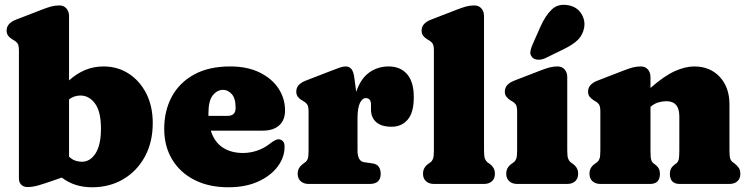

<svg xmlns="http://www.w3.org/2000/svg" viewBox="-20 -778 3170 812"><path d="M272 -710V-438Q303.5 -466.5 339.8 -481.8Q376 -497 418 -497Q477.5 -497 524.5 -466.5Q571.5 -436 598.8 -382.2Q626 -328.5 626 -258Q626 -176.5 592.5 -115.2Q559 -54 501 -20Q443 14 370 14Q294 14 241.5 -27L189 -9Q163 0 140.5 6.5Q118 13 96 13Q80.5 13 70.2 3.5Q60 -6 60 -24V-563Q60 -585.5 54.5 -593.8Q49 -602 40 -607L33 -611Q22 -617.5 15 -626.2Q8 -635 8 -649Q8 -679.5 48 -695L154 -736Q179.5 -746 196 -750.5Q212.5 -755 231 -755Q250 -755 261 -742.2Q272 -729.5 272 -710ZM320 -374Q293 -374 272 -357.5V-115.5Q284.5 -103.5 298 -98.8Q311.5 -94 326 -94Q362 -94 384.5 -130Q407 -166 407 -234Q407 -306 382 -340Q357 -374 320 -374Z M1185.5 -311Q1185.5 -270 1160.8 -247.8Q1136 -225.5 1091.5 -225.5H871.5Q886.5 -177.5 921.8 -154.2Q957 -131 1007.5 -131Q1038 -131 1067.5 -141Q1097 -151 1121 -170Q1146.5 -190 1159 -189Q1168 -188.5 1175.8 -181.5Q1183.5 -174.5 1183.5 -157Q1183.5 -112.5 1154.2 -73.5Q1125 -34.5 1071.8 -10.2Q1018.5 14 945.5 14Q863.5 14 802.5 -17Q741.5 -48 708 -103.8Q674.5 -159.5 674.5 -233Q674.5 -309.5 706.5 -369Q738.5 -428.5 800.8 -462.8Q863 -497 953.5 -497Q1026 -497 1078 -471.5Q1130 -446 1157.8 -403.8Q1185.5 -361.5 1185.5 -311ZM861.5 -298.5Q861.5 -293 861.5 -288H942.5Q976.5 -288 976.5 -321.5Q976.5 -362 960.2 -380Q944 -398 923.5 -398Q898.5 -398 880 -375Q861.5 -352 861.5 -298.5Z M1479 -446 1486.5 -389.5Q1505 -445 1541 -471Q1577 -497 1624 -497Q1673 -497 1701.5 -464.5Q1730 -432 1730 -367Q1730 -302 1704.2 -272Q1678.5 -242 1636.5 -242Q1593 -242 1571 -261.5Q1549 -281 1549 -314.5V-336Q1549 -363 1527 -363Q1512 -363 1502 -342Q1492 -321 1492 -279V-142Q1492 -96 1520 -92L1555 -87Q1574 -84.5 1582 -72.5Q1590 -60.5 1590 -43Q1590 0 1543 0H1286Q1264.5 0 1251.8 -11.5Q1239 -23 1239 -43Q1239 -58 1245.5 -68.2Q1252 -78.5 1264 -87L1271 -92Q1278 -97 1281.5 -106.8Q1285 -116.5 1285 -142V-305Q1285 -327.5 1279.5 -335.8Q1274 -344 1265 -349L1258 -353Q1247 -359.5 1240 -368.2Q1233 -377 1233 -391Q1233 -421.5 1273 -437L1379 -478Q1401 -486.5 1415.8 -491.8Q1430.5 -497 1442 -497Q1457 -497 1466.2 -486Q1475.5 -475 1479 -446Z M2027 -710V-142Q2027 -116.5 2030.8 -107Q2034.5 -97.5 2041 -92L2048 -87Q2060 -79 2066.5 -68.5Q2073 -58 2073 -43Q2073 -23 2060.5 -11.5Q2048 0 2026 0H1816Q1794.5 0 1781.8 -11.5Q1769 -23 1769 -43Q1769 -58 1775.5 -68.5Q1782 -79 1794 -87L1801 -92Q1808 -97.5 1811.5 -107Q1815 -116.5 1815 -142V-563Q1815 -585.5 1809.5 -593.8Q1804 -602 1795 -607L1788 -611Q1777 -617.5 1770 -626.2Q1763 -635 1763 -649Q1763 -679.5 1803 -695L1909 -736Q1934.5 -746 1951 -750.5Q1967.5 -755 1986 -755Q2005 -755 2016 -742.2Q2027 -729.5 2027 -710Z M2379 -452V-142Q2379 -116.5 2382.8 -107Q2386.5 -97.5 2393 -92L2400 -87Q2412 -79 2418.5 -68.5Q2425 -58 2425 -43Q2425 -23 2412.5 -11.5Q2400 0 2378 0H2168Q2146.5 0 2133.8 -11.5Q2121 -23 2121 -43Q2121 -58 2127.5 -68.5Q2134 -79 2146 -87L2153 -92Q2160 -97.5 2163.5 -107Q2167 -116.5 2167 -142V-305Q2167 -327.5 2161.5 -335.8Q2156 -344 2147 -349L2140 -353Q2129 -360 2122 -368.5Q2115 -377 2115 -391Q2115 -421.5 2155 -437L2261 -478Q2286.5 -488 2303 -492.5Q2319.5 -497 2338 -497Q2357 -497 2368 -484.2Q2379 -471.5 2379 -452ZM2266 -666Q2286 -711 2312.8 -737.2Q2339.5 -763.5 2382.5 -756Q2419.5 -749.5 2437.8 -721.2Q2456 -693 2450.5 -661.5Q2445 -631 2425 -610.5Q2405 -590 2363 -569.5L2285 -531.5Q2271 -525 2255.5 -525.5Q2240 -526 2231 -535.5Q2221 -546.5 2223 -559.8Q2225 -573 2231.5 -588Z M2731 -452V-406Q2788.5 -456.5 2833.2 -476.8Q2878 -497 2916 -497Q2983 -497 3024 -452.8Q3065 -408.5 3065 -337V-142Q3065 -116.5 3068.5 -106.8Q3072 -97 3079 -92L3086 -87Q3098 -78 3104.5 -68Q3111 -58 3111 -43Q3111 -23 3098.5 -11.5Q3086 0 3064 0H2855Q2813 0 2813 -43Q2813 -67 2832 -81L2840 -87Q2847.5 -92.5 2850.2 -103Q2853 -113.5 2853 -142V-286Q2853 -350 2798 -350Q2781.5 -350 2764.2 -345Q2747 -340 2731 -326V-142Q2731 -113.5 2733.8 -103Q2736.5 -92.5 2744 -87L2752 -81Q2771 -67 2771 -43Q2771 0 2729 0H2520Q2498.5 0 2485.8 -11.5Q2473 -23 2473 -43Q2473 -58 2479.5 -68.5Q2486 -79 2498 -87L2505 -92Q2512 -97.5 2515.5 -107Q2519 -116.5 2519 -142V-305Q2519 -327.5 2513.5 -335.8Q2508 -344 2499 -349L2492 -353Q2481 -360 2474 -368.5Q2467 -377 2467 -391Q2467 -421.5 2507 -437L2613 -478Q2638.5 -488 2655 -492.5Q2671.5 -497 2690 -497Q2709 -497 2720 -484.2Q2731 -471.5 2731 -452Z"/></svg>

Font: Fraunces 9pt S100 Black
Style: Regular
Weight: 900
Version: Version 1.000; ttfautohint (v1.8.3)